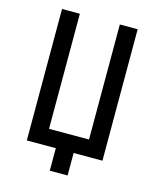

<svg xmlns="http://www.w3.org/2000/svg" viewBox="-125 -818 850 1030"><g transform="rotate(15 300.0 -302.5)"><path d="M350 125V0H510V-730H411V-91H189V-730H90V0H251V125Z"/></g></svg>

Font: Tekne LDO Medium
Style: Regular
Weight: 500
Monospace: yes
Designer: Alessio Laiso, Mario Rullo, Paolo Rosset
Foundry: Alessio Laiso
Version: Version 1.000;hotconv 1.0.109;makeotfexe 2.5.65596